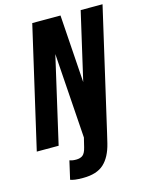

<svg xmlns="http://www.w3.org/2000/svg" viewBox="-145 -804 855 1103"><g transform="rotate(-15 283.0 -252.5)"><path d="M-9 0 157 -720H325L359 -214L328 -212L445 -720H575L409 0H274L234 -586L256 -588L121 0ZM210 215Q179 215 162 212.5Q145 210 134 206L159 97Q164 99 174 101Q184 103 198 103Q223 103 237.5 91.5Q252 80 260 47L279 -31L409 0L395 59Q376 137 333.5 176Q291 215 210 215Z"/></g></svg>

Font: Instrument Sans Condensed
Style: Bold Italic
Weight: 700
Width: 3
Italic angle: -13°
Designer: Rodrigo Fuenzalida
Foundry: fragTYPE
Version: Version 1.000;gftools[0.9.28]